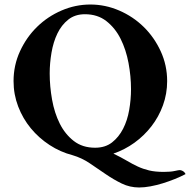

<svg xmlns="http://www.w3.org/2000/svg" viewBox="-20 -687 841 850"><path d="M356 -624Q312 -624 282 -600Q252 -576 234 -538.5Q216 -501 208 -454Q200 -407 200 -362Q200 -305 210.5 -246Q221 -187 244.5 -140Q268 -93 306.5 -63Q345 -33 401 -33Q446 -33 476 -56.5Q506 -80 525 -117Q544 -154 552 -200.5Q560 -247 560 -292Q560 -349 549 -408Q538 -467 514 -515Q490 -563 451 -593.5Q412 -624 356 -624ZM380 -667Q446 -667 507.5 -640.5Q569 -614 616 -568Q663 -522 691.5 -460Q720 -398 720 -328Q720 -272 701.5 -221Q683 -170 650.5 -128Q618 -86 575 -55Q532 -24 482 -7Q517 10 541.5 24.5Q566 39 589.5 50Q613 61 640 67.5Q667 74 705 74Q735 74 753 70Q771 66 776 66Q781 66 788 69.5Q795 73 799 79Q801 83 801 83Q801 83 801 84Q780 95 754 105.5Q728 116 700.5 124.5Q673 133 646 138Q619 143 596 143Q555 143 519 125.5Q483 108 448 84Q413 60 377.5 36Q342 12 301 0Q247 -14 199.5 -45Q152 -76 116.5 -119Q81 -162 60.5 -215.5Q40 -269 40 -328Q40 -398 68.5 -460Q97 -522 144 -568Q191 -614 252.5 -640.5Q314 -667 380 -667Z"/></svg>

Font: Vermiglione
Style: Bold
Weight: 700
Version: Version 1.000